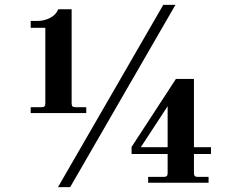

<svg xmlns="http://www.w3.org/2000/svg" viewBox="-20 -750 940 788"><path d="M218 18H268L700 -730H650ZM106 -286H334V-310H290C284 -310 279.8 -311.2 277.5 -313.5C275.2 -315.8 274 -320 274 -326V-712H219C213 -696.7 201.8 -684.8 185.5 -676.5C169.2 -668.2 151.7 -664 133 -664H106V-636H166V-326C166 -320 164.8 -315.8 162.5 -313.5C160.2 -311.2 156 -310 150 -310H106ZM520 -118H668V-40C668 -34 666.8 -29.8 664.5 -27.5C662.2 -25.2 658 -24 652 -24H588V0H836V-24H792C786 -24 781.8 -25.2 779.5 -27.5C777.2 -29.8 776 -34 776 -40V-118H846V-146H776V-426H702L520 -147ZM558 -146 668 -314V-146Z"/></svg>

Font: Km Standard TT
Style: Bold
Weight: 700
Designer: Alexey Kryukov <alexios@thessalonica.org.ru>
Version: Version 2.0.2